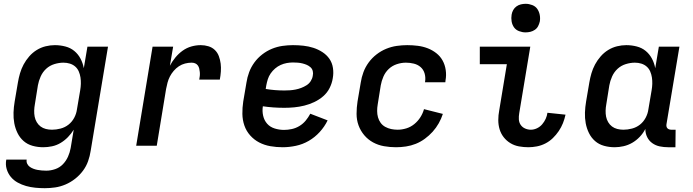

<svg xmlns="http://www.w3.org/2000/svg" viewBox="-20 -765 3640 1008"><path d="M215 223Q190 223 165 220.5Q140 218 117 211.5Q94 205 73 193.5Q52 182 37 164Q22 146 15 122.5Q8 99 13 73H120Q118 85 123 95Q128 105 136.5 111Q145 117 155.5 121Q166 125 177 127Q188 129 199.5 130Q211 131 223 131Q246 131 269.5 123Q293 115 310 97.5Q327 80 337 57.5Q347 35 351 12L367 -84Q354 -63 336.5 -45Q319 -27 298 -14.5Q277 -2 253.5 3Q230 8 207 8Q178 8 151 0.5Q124 -7 104 -24.5Q84 -42 72 -66.5Q60 -91 55 -118Q50 -145 51 -174Q52 -203 57 -232L74 -332Q78 -356 85 -380Q92 -404 104 -426.5Q116 -449 133.5 -469Q151 -489 173 -502.5Q195 -516 219.5 -522Q244 -528 268 -528Q296 -528 323 -521Q350 -514 370 -497.5Q390 -481 402.5 -457.5Q415 -434 420 -407L439 -520H547L456 27Q452 54 442.5 81Q433 108 415.5 131.5Q398 155 374.5 173.5Q351 192 324 203.5Q297 215 269.5 219Q242 223 215 223ZM253 -84Q275 -84 298 -90Q321 -96 339.5 -110.5Q358 -125 369.5 -146.5Q381 -168 384 -191L401 -291Q404 -308 404.5 -325Q405 -342 402.5 -358.5Q400 -375 393.5 -390Q387 -405 375 -415.5Q363 -426 347 -431Q331 -436 313 -436Q290 -436 265.5 -428.5Q241 -421 222.5 -404Q204 -387 193.5 -363.5Q183 -340 179 -317L163 -217Q160 -201 159.5 -184.5Q159 -168 162 -152.5Q165 -137 173 -123.5Q181 -110 193 -101Q205 -92 220.5 -88Q236 -84 253 -84Z M695 0 781 -520H889L872 -420Q884 -443 901 -463.5Q918 -484 939 -499Q960 -514 984.5 -521Q1009 -528 1034 -528Q1055 -528 1074.5 -522Q1094 -516 1108 -502.5Q1122 -489 1129 -470Q1136 -451 1138.5 -431Q1141 -411 1139.5 -389.5Q1138 -368 1134 -347H1026Q1028 -357 1029 -367Q1030 -377 1029 -386.5Q1028 -396 1026 -405Q1024 -414 1018.5 -421.5Q1013 -429 1004.5 -432.5Q996 -436 986 -436Q969 -436 951.5 -431.5Q934 -427 919 -417Q904 -407 892 -393Q880 -379 872 -363.5Q864 -348 859.5 -331Q855 -314 852 -298L803 0Z M1464 8Q1431 8 1399.5 2.5Q1368 -3 1341 -17Q1314 -31 1293.5 -54Q1273 -77 1263 -106Q1253 -135 1252.5 -167Q1252 -199 1257 -232L1274 -332Q1278 -359 1288 -386Q1298 -413 1315.5 -437Q1333 -461 1357 -479.5Q1381 -498 1408 -509Q1435 -520 1463 -524Q1491 -528 1518 -528Q1546 -528 1573 -525Q1600 -522 1625 -514Q1650 -506 1672.5 -491.5Q1695 -477 1709.5 -456Q1724 -435 1728 -408Q1732 -381 1727 -354Q1723 -328 1710.5 -303Q1698 -278 1676.5 -259.5Q1655 -241 1629.5 -229Q1604 -217 1577.5 -210.5Q1551 -204 1525 -201.5Q1499 -199 1473 -199Q1444 -199 1415.5 -201Q1387 -203 1360 -207Q1356 -182 1361.5 -157.5Q1367 -133 1382.5 -115.5Q1398 -98 1422 -90.5Q1446 -83 1471 -83Q1491 -83 1512 -87.5Q1533 -92 1552 -103.5Q1571 -115 1585 -132Q1599 -149 1609 -168L1700 -133Q1684 -100 1658.5 -72Q1633 -44 1601 -25.5Q1569 -7 1533.5 0.5Q1498 8 1464 8ZM1473 -290Q1488 -290 1502.5 -291Q1517 -292 1532 -295Q1547 -298 1561.5 -303.5Q1576 -309 1589.5 -317.5Q1603 -326 1611.5 -339.5Q1620 -353 1622 -367Q1625 -380 1622 -392Q1619 -404 1610 -412Q1601 -420 1590.5 -424.5Q1580 -429 1568 -432Q1556 -435 1543.5 -436Q1531 -437 1518 -437Q1502 -437 1485.5 -434Q1469 -431 1453.5 -424Q1438 -417 1424.5 -405.5Q1411 -394 1401 -379.5Q1391 -365 1386 -349Q1381 -333 1378 -317L1375 -298Q1398 -294 1423 -292Q1448 -290 1473 -290Z M2059 8Q2027 8 1996 2.5Q1965 -3 1938.5 -17.5Q1912 -32 1892.5 -55Q1873 -78 1862.5 -106.5Q1852 -135 1852 -167.5Q1852 -200 1857 -232L1874 -332Q1878 -359 1888 -386Q1898 -413 1915.5 -437Q1933 -461 1957 -479.5Q1981 -498 2008 -509Q2035 -520 2063 -524Q2091 -528 2118 -528Q2146 -528 2173.5 -524.5Q2201 -521 2225.5 -511.5Q2250 -502 2270.5 -486Q2291 -470 2303.5 -447.5Q2316 -425 2320 -397.5Q2324 -370 2319 -343L2318 -333H2211L2212 -338Q2215 -360 2209 -380Q2203 -400 2188 -413Q2173 -426 2152.5 -431Q2132 -436 2111 -436Q2087 -436 2063 -428Q2039 -420 2021 -403Q2003 -386 1993 -363Q1983 -340 1979 -317L1963 -217Q1960 -200 1960 -182.5Q1960 -165 1964.5 -149Q1969 -133 1978.5 -120Q1988 -107 2002.5 -99Q2017 -91 2033.5 -87.5Q2050 -84 2068 -84Q2090 -84 2113 -91Q2136 -98 2155 -113.5Q2174 -129 2187 -149.5Q2200 -170 2206 -192L2305 -167Q2297 -142 2283.5 -118Q2270 -94 2251.5 -73.5Q2233 -53 2210.5 -36.5Q2188 -20 2163 -10Q2138 0 2111.5 4Q2085 8 2059 8Z M2754 8Q2729 8 2704.5 3.5Q2680 -1 2659.5 -13.5Q2639 -26 2624.5 -44.5Q2610 -63 2603 -86Q2596 -109 2596 -134.5Q2596 -160 2601 -186L2641 -428H2499V-520H2764L2706 -171Q2703 -154 2704 -138Q2705 -122 2713.5 -109.5Q2722 -97 2736.5 -90.5Q2751 -84 2767 -84Q2783 -84 2799 -91.5Q2815 -99 2826.5 -112.5Q2838 -126 2845 -141.5Q2852 -157 2854 -173L2949 -163Q2944 -140 2935.5 -118.5Q2927 -97 2913.5 -77Q2900 -57 2882.5 -40Q2865 -23 2843.5 -12Q2822 -1 2799 3.5Q2776 8 2754 8ZM2739 -595Q2722 -595 2705 -601.5Q2688 -608 2678.5 -621.5Q2669 -635 2666 -652.5Q2663 -670 2666 -688Q2668 -701 2674.5 -712.5Q2681 -724 2691.5 -731.5Q2702 -739 2714.5 -742Q2727 -745 2740 -745Q2757 -745 2774 -738.5Q2791 -732 2800.5 -718.5Q2810 -705 2813.5 -687.5Q2817 -670 2814 -652Q2811 -639 2805 -627.5Q2799 -616 2788 -608.5Q2777 -601 2764.5 -598Q2752 -595 2739 -595Z M3207 8Q3178 8 3151 0.5Q3124 -7 3104 -24.5Q3084 -42 3072 -66.5Q3060 -91 3055 -118Q3050 -145 3051 -174Q3052 -203 3057 -232L3074 -332Q3078 -356 3085 -380Q3092 -404 3104 -426.5Q3116 -449 3133.5 -469Q3151 -489 3173 -502.5Q3195 -516 3219.5 -522Q3244 -528 3268 -528Q3296 -528 3323 -521Q3350 -514 3370 -497.5Q3390 -481 3402.5 -457.5Q3415 -434 3420 -407L3439 -520H3547L3479 -113Q3478 -107 3479 -101.5Q3480 -96 3483.5 -92Q3487 -88 3492.5 -86Q3498 -84 3504 -84H3527L3526 8H3488Q3465 8 3443.5 3.5Q3422 -1 3404.5 -13.5Q3387 -26 3377.5 -45.5Q3368 -65 3368 -88Q3357 -66 3339 -47Q3321 -28 3299.5 -15.5Q3278 -3 3254 2.5Q3230 8 3207 8ZM3253 -84Q3275 -84 3298 -90Q3321 -96 3339.5 -110.5Q3358 -125 3369.5 -146.5Q3381 -168 3384 -191L3401 -291Q3404 -308 3404.5 -325Q3405 -342 3402.5 -358.5Q3400 -375 3393.5 -390Q3387 -405 3375 -415.5Q3363 -426 3347 -431Q3331 -436 3313 -436Q3290 -436 3265.5 -428.5Q3241 -421 3222.5 -404Q3204 -387 3193.5 -363.5Q3183 -340 3179 -317L3163 -217Q3160 -201 3159.5 -184.5Q3159 -168 3162 -152.5Q3165 -137 3173 -123.5Q3181 -110 3193 -101Q3205 -92 3220.5 -88Q3236 -84 3253 -84Z"/></svg>

Font: Iosevka Semibold Extended
Style: Italic
Weight: 600
Width: 7
Italic angle: -9°
Monospace: yes
Designer: Belleve Invis
Foundry: Belleve Invis
Version: Version 32.5.0; ttfautohint (v1.8.4)